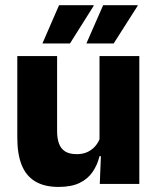

<svg xmlns="http://www.w3.org/2000/svg" viewBox="-20 -707 606 738"><path d="M199.5 -491.5V-202.5Q199.5 -175.5 206.5 -155.8Q213.5 -136 230 -125.2Q246.5 -114.5 275 -114.5Q299 -114.5 316.8 -123Q334.5 -131.5 346.8 -146Q359 -160.5 365 -178L388.5 -106.5H362.5Q354.5 -73.5 336.2 -46.5Q318 -19.5 286.2 -4Q254.5 11.5 205 11.5Q150.5 11.5 115.2 -9.8Q80 -31 63.2 -73Q46.5 -115 46.5 -178V-491.5ZM515.5 -491.5V0H363.5L368.5 -123L362.5 -137V-491.5ZM376.5 -687H509V-684.5L417 -540H312.5V-541ZM207 -687H340V-684.5L249 -540H143.5V-541Z"/></svg>

Font: Anek Latin Medium
Style: Bold
Weight: 700
Version: Version 1.003